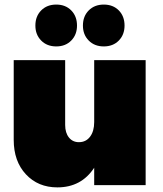

<svg xmlns="http://www.w3.org/2000/svg" viewBox="-20 -810 712 840"><path d="M40 -198.2V-546.9H265.1V-263.2Q265.1 -229 281.5 -208.5Q297.9 -188 325.2 -188Q356 -188 374 -211.9Q392.1 -235.8 392.1 -275.9V-546.9H617.2V0H392.1V-76.2Q335.9 9.8 231 9.8Q146.5 9.8 93.3 -47.4Q40 -104.5 40 -198.2ZM134.8 -698.2Q134.8 -738.8 160.2 -764.4Q185.5 -790 226.1 -790Q266.6 -790 291.7 -764.4Q316.9 -738.8 316.9 -698.2Q316.9 -658.2 291.7 -632.6Q266.6 -606.9 226.1 -606.9Q185.5 -606.9 160.2 -632.6Q134.8 -658.2 134.8 -698.2ZM342.8 -698.2Q342.8 -738.8 368.2 -764.4Q393.6 -790 434.1 -790Q474.6 -790 499.8 -764.4Q524.9 -738.8 524.9 -698.2Q524.9 -658.2 499.8 -632.6Q474.6 -606.9 434.1 -606.9Q393.6 -606.9 368.2 -632.6Q342.8 -658.2 342.8 -698.2Z"/></svg>

Font: Trueno Black
Style: Regular
Weight: 900
Designer: Julieta Ulanovsky
Foundry: Julieta Ulanovsky
Version: Version 3.001b | FøM Fix